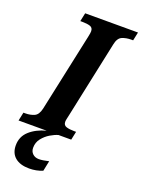

<svg xmlns="http://www.w3.org/2000/svg" viewBox="-196 -792 824 1110"><g transform="rotate(20 215.5 -237.0)"><path d="M-22 0 -11 -52H1Q31 -52 55 -62.5Q79 -73 88 -113L191 -594Q194 -607 195 -615.5Q196 -624 196 -628Q196 -650 177.5 -656Q159 -662 129 -662H117L128 -714H453L442 -662H430Q399 -662 374.5 -651.5Q350 -641 342 -600L242 -129Q239 -115 236.5 -104Q234 -93 234 -86Q234 -64 253 -58Q272 -52 301 -52H313L302 0ZM130 240Q74 240 43 214Q12 188 12 140Q12 86 51 51Q90 16 151 0H224Q202 6 176 21.5Q150 37 130.5 61.5Q111 86 111 119Q111 142 126 156Q141 170 164 170Q177 170 192 167.5Q207 165 225 161L212 224Q174 240 130 240Z"/></g></svg>

Font: Noto Serif SemiCondensed
Style: Bold Italic
Weight: 700
Width: 4
Italic angle: -12°
Designer: Monotype Design Team
Foundry: Monotype Imaging Inc.
Version: Version 2.014